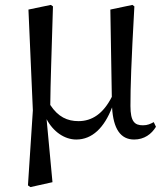

<svg xmlns="http://www.w3.org/2000/svg" viewBox="-20 -554 673 783"><path d="M291 15C356 15 405 -33 437 -116C442 -28 472 15 527 15C568 15 598 -7 616 -37L607 -56C594 -49 582 -43 563 -43C529 -43 512 -58 512 -122C512 -200 515 -295 528 -528L520 -534L430 -515L436 -159C401 -90 355 -60 300 -60C255 -60 217 -77 185 -126C186 -224 190 -323 196 -528L187 -534L96 -515L114 -104L94 202L104 209L194 189L170 -68C197 -17 243 15 291 15Z"/></svg>

Font: Source Han Serif SC Medium
Style: Regular
Weight: 500
Designer: Ryoko NISHIZUKA 西塚涼子 (kana & ideographs); Frank Grießhammer (Latin, Greek & Cyrillic); Wenlong ZHANG 张文龙 (bopomofo); San
Foundry: Adobe
Version: Version 2.003;hotconv 1.1.1;makeotfexe 2.6.0